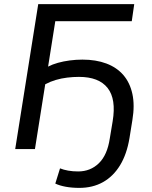

<svg xmlns="http://www.w3.org/2000/svg" viewBox="-20 -725 739 934"><path d="M366 189Q330 189 300 183.5Q270 178 249 168L272 94Q289 101 311.5 105Q334 109 360 109Q420 109 461 69Q502 29 514 -51L528 -135Q546 -243 503.5 -297Q461 -351 364 -351Q336 -351 307 -347.5Q278 -344 251 -336Q224 -328 200 -315L150 0H54L166 -705H633L621 -622H249L214 -401Q235 -412 262 -419.5Q289 -427 319.5 -431Q350 -435 381 -435Q447 -435 497.5 -416Q548 -397 580 -360Q612 -323 624 -268Q636 -213 624 -141L610 -54Q597 25 564 79Q531 133 481 161Q431 189 366 189Z"/></svg>

Font: Nunito Sans 10pt Medium
Style: Italic
Weight: 500
Italic angle: -9°
Designer: Vernon Adams
Foundry: Vernon Adams
Version: Version 3.101;gftools[0.9.27]